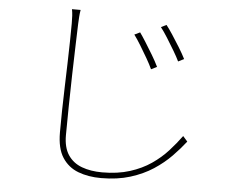

<svg xmlns="http://www.w3.org/2000/svg" viewBox="-55 -821 1109 928"><g transform="rotate(5 500.0 -356.5)"><path d="M595 -674Q606 -659 624 -630.5Q642 -602 660.5 -571Q679 -540 691 -515L663 -501Q653 -523 636 -552.5Q619 -582 601 -611.5Q583 -641 568 -661ZM719 -721Q731 -706 749.5 -678Q768 -650 787 -619Q806 -588 818 -564L790 -550Q780 -571 762.5 -600.5Q745 -630 726.5 -659.5Q708 -689 693 -708ZM299 -757Q296 -739 295 -724Q294 -709 293 -689Q292 -645 289.5 -579.5Q287 -514 285.5 -439Q284 -364 282.5 -288Q281 -212 281 -147Q281 -88 305 -52Q329 -16 372 0Q415 16 471 16Q546 16 604.5 -2.5Q663 -21 707.5 -51.5Q752 -82 785.5 -119Q819 -156 846 -193L868 -168Q841 -133 804.5 -95.5Q768 -58 720 -26.5Q672 5 609.5 24.5Q547 44 468 44Q406 44 357 25.5Q308 7 279.5 -37Q251 -81 251 -159Q251 -208 252 -264.5Q253 -321 255 -380Q257 -439 258.5 -495.5Q260 -552 261 -602Q262 -652 262 -689Q262 -709 261 -726Q260 -743 257 -757Z"/></g></svg>

Font: Noto Sans SC Thin Thin
Style: Regular
Weight: 250
Version: Version 2.004-H2;hotconv 1.0.118;makeotfexe 2.5.65603